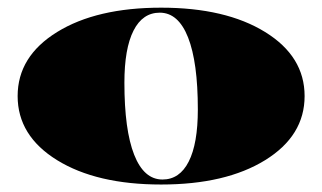

<svg xmlns="http://www.w3.org/2000/svg" viewBox="-20 -479 844 503"><path d="M129.6 -59.4Q26.2 -123.3 26.2 -227.3Q26.2 -331.3 129.6 -395.1Q233 -458.9 402.1 -458.9Q571.2 -458.9 674.6 -395.1Q778 -331.3 778 -227.3Q778 -123.3 674.6 -59.4Q571.2 4.4 402.1 4.4Q233 4.4 129.6 -59.4ZM398.6 -445.8Q353.6 -445.8 329.8 -398.8Q305.9 -351.8 305.9 -262.2Q305.9 -138.5 331.5 -73.6Q357.1 -8.7 405.6 -8.7Q450.6 -8.7 474.4 -55.7Q498.3 -102.7 498.3 -192.3Q498.3 -316 472.7 -380.9Q447.1 -445.8 398.6 -445.8Z"/></svg>

Font: FoglihtenBlackPcs
Style: BlackPcs
Weight: 900
Version: Version 0.75